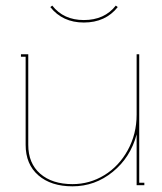

<svg xmlns="http://www.w3.org/2000/svg" viewBox="-20 -656 575 680"><path d="M276.9 -585Q350.1 -585 390.1 -636.2L397 -630.9Q353.5 -576.2 276.9 -576.2Q201.7 -576.2 158.2 -630.9L165 -636.2Q205.1 -585 276.9 -585ZM236.8 3.9Q160.6 3.9 115.7 -35.2Q70.8 -74.2 70.8 -143.1V-455.1H54.2V-463.9H80.1V-143.1Q80.1 -77.6 122.3 -40.8Q164.6 -3.9 236.8 -3.9Q297.4 -3.9 349.4 -35.6Q401.4 -67.4 432.6 -124.3Q463.9 -181.2 463.9 -250V-463.9H473.1V-8.8H491.2V0H463.9V-180.2Q442.4 -98.6 379.4 -47.4Q316.4 3.9 236.8 3.9Z"/></svg>

Font: Rawengulk
Style: Ultralight
Weight: 200
Version: Version 0.92